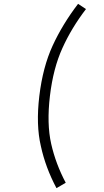

<svg xmlns="http://www.w3.org/2000/svg" viewBox="-20 -816 540 996"><path d="M385 -796 426 -769Q351 -671 304 -567Q256 -462 239 -318Q222 -174 245.5 -70Q269 34 321 132L273 160Q216 53 192 -58Q166 -168 184 -318Q202 -468 253 -579Q304 -690 385 -796Z"/></svg>

Font: TypoPRO Lekton
Style: Italic
Weight: 400
Italic angle: -9.3°
Designer: Paolo Mazzetti, Luciano Perondi, Raffaele Flato, Elena Papassissa, Emilio Macchia, Michela Povoleri, Tobias Seemiller, R
Version: Version 3.000